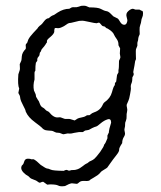

<svg xmlns="http://www.w3.org/2000/svg" viewBox="-20 -467 570 679"><path d="M365.2 -2.4Q365.2 -7.8 373 -33.2Q373 -48.8 360.4 -44.9Q347.7 -41 335.9 -30.8Q324.2 -20.5 319.8 -19.5Q315.4 -18.6 306.2 -14.2Q296.9 -8.8 294.4 -7.8Q292 -6.8 287.1 -6.3Q282.2 -5.9 280.3 -4.9Q278.3 -3.9 275.9 -2Q273.9 0 272.9 0H259.8L242.2 2.9Q231.4 5.9 226.6 5.4Q222.2 4.9 219.2 4.9L205.1 7.8Q202.1 7.8 198.2 5.9Q190.4 2 184.6 2.4Q178.7 2.9 172.9 -0.5Q167 -3.9 163.1 -4.4Q159.2 -4.9 149.9 -5.4Q140.6 -5.9 135.7 -8.8Q130.9 -11.7 127.9 -15.6Q125 -19 102.5 -35.6Q80.1 -52.2 71.8 -70.8Q70.8 -71.3 70.8 -74.2Q70.8 -77.1 62 -93.8Q53.2 -110.4 51.8 -118.7Q50.8 -127 49.8 -128.9L44.9 -138.2L47.9 -153.8Q42 -166 44.9 -204.1L49.8 -219.2Q50.8 -222.2 50.3 -229Q49.8 -235.8 49.8 -240.2L55.2 -252Q56.2 -253.9 57.1 -267.6Q58.1 -281.2 70.8 -293.9Q71.8 -296.9 71.3 -301.3Q70.8 -305.7 70.8 -308.1Q70.8 -310.5 76.2 -315.9Q76.2 -317.4 80.1 -327.1Q85 -336.9 97.7 -350.6Q110.4 -364.3 112.3 -366.2Q113.8 -368.2 114.3 -369.1Q114.3 -370.1 116.2 -371.6Q118.2 -373 119.1 -374.5Q120.1 -376 124 -378.4Q127.9 -380.9 135.7 -391.6Q143.6 -402.3 152.8 -402.8Q161.6 -411.6 170.9 -414.1Q171.9 -415 184.1 -422.9Q204.6 -436 225.1 -436L233.9 -440.9Q236.8 -441.9 244.1 -441.4Q251.5 -440.9 258.3 -443.4Q265.1 -445.8 267.1 -446.3Q269 -446.8 274.9 -446.8Q280.8 -446.8 284.2 -445.8L295.9 -440.9Q327.1 -440.9 336.4 -435.5Q348.6 -428.7 356 -427.7Q363.3 -426.8 371.1 -418.9L380.9 -409.2Q383.8 -407.2 388.7 -405.3Q393.6 -403.3 396.5 -401.4Q398.9 -399.9 404.3 -390.6Q409.7 -381.3 416 -379.9Q427.2 -377 430.2 -392.1Q431.2 -396 427.7 -407.7Q424.3 -419.4 433.6 -427.7Q442.9 -436 450.2 -436L459 -433.1H472.2Q474.1 -433.1 476.6 -431.2Q479 -429.2 482.4 -428.7Q485.8 -428.2 485.8 -419.4Q485.8 -411.1 482.9 -405.3Q480 -399.4 479.5 -392.6Q479 -386.2 476.1 -378.9Q473.1 -371.1 473.6 -360.4Q474.1 -349.6 474.1 -346.2Q468.8 -335 468.8 -330.1Q468.8 -325.2 467.3 -321.3Q465.8 -317.4 465.8 -314V-305.2L460.9 -293Q460 -289.1 460.4 -275.9Q460.9 -262.7 460.9 -257.8L458 -251Q455.1 -231 453.1 -222.7Q451.2 -214.4 451.2 -211.9L453.1 -205.1Q453.1 -201.2 448.2 -193.8Q448.2 -179.7 445.3 -173.3Q442.4 -167 442.4 -162.1Q442.9 -157.2 442.9 -153.3Q442.9 -149.4 439.9 -133.3Q437 -116.7 434.1 -110.8L428.2 -97.2Q427.2 -93.3 429.2 -85.9Q431.2 -78.6 429.2 -71.3Q427.2 -64 427.7 -55.7Q428.2 -47.4 425.3 -40Q421.9 -33.2 422.4 -27.3Q422.9 -21.5 420.9 -14.2Q418.9 -7.3 421.4 0.5Q423.8 8.3 418.5 16.6Q412.1 26.4 412.1 39.1Q400.4 56.6 401.4 62.5Q402.3 68.4 390.6 83Q378.9 97.7 370.1 110.4Q361.3 123 359.4 125.5Q356.9 127.9 350.1 131.8Q343.8 135.7 340.8 137.7Q337.9 139.6 335.9 142.1Q334 144 333 145.5Q332 147 330.1 148.4Q328.1 149.9 324.7 152.8Q321.3 155.3 311.5 161.1Q301.8 167 299.8 168Q298.8 168.9 297.4 170.4Q293.9 173.8 280.3 172.9Q266.6 171.9 260.7 177.2Q254.9 183.1 251 183.1L233.9 181.2Q224.6 182.6 210 190.9Q192.9 193.4 185.5 189Q178.2 185.1 157.2 185.1L147 186L132.8 175.8Q128.4 175.8 124 178.2Q119.6 180.7 114.7 176.3Q108.4 170.9 98.6 168Q88.9 165 85 160.6Q81.1 156.2 79.1 155.3Q77.1 154.3 75.2 152.8Q73.2 151.9 71.8 150.9Q50.8 134.8 56.2 121.1Q56.2 119.1 59.1 116.7Q63.5 113.3 65.9 103.5Q68.8 94.2 78.6 94.2Q87.9 94.2 89.8 96.2Q94.7 96.2 99.1 96.2Q108.9 101.1 124 116.2Q142.6 128.9 146.5 128.9Q150.9 128.9 159.2 132.8Q167 136.7 205.1 137.2Q211.9 133.8 214.8 133.8Q217.8 133.8 220.7 135.7Q224.1 137.7 228.5 135.7Q232.9 133.8 238.8 134.3Q244.6 134.8 253.4 131.8Q262.2 128.9 272.5 120.6Q282.2 112.8 285.2 111.8Q289.6 110.4 293 106.9Q296.4 103.5 302.2 101.6Q308.1 99.1 313.5 94.7Q320.3 88.9 334.5 69.8Q348.1 50.3 348.1 44.9Q353.5 39.6 359.9 22Q359.9 17.1 359.9 12.2Q364.7 2 365.2 1ZM398.9 -219.2Q400.9 -225.1 400.9 -252Q405.8 -261.7 405.8 -264.6L403.8 -277.8L404.8 -295.9L398.9 -307.1V-310.1Q398.9 -320.3 392.6 -329.1Q386.2 -337.9 383.8 -343.3Q379.9 -354.5 361.8 -365.2Q360.8 -366.2 358.9 -366.7Q356.9 -367.2 356 -367.7Q355 -368.2 354 -369.6Q353 -371.1 351.6 -372.1Q350.1 -373 349.1 -373.5Q348.1 -374 346.2 -374Q344.7 -374 342.8 -375Q340.8 -376 336.9 -380.9Q333 -385.7 331.1 -386.7Q329.1 -387.7 321.8 -384.8Q315.9 -384.8 294.9 -389.6Q273.9 -394.5 268.6 -393.6Q263.7 -393.1 259.8 -393.1L231 -386.2Q225.1 -386.2 220.2 -383.8L210 -377Q208 -375 198.2 -370.6Q188.5 -366.2 181.2 -367.7Q173.3 -369.1 172.9 -365.2Q171.9 -361.8 171.9 -359.4V-354Q169.9 -346.2 158.2 -336.4Q146 -326.7 146 -322.3V-316.9Q145 -316.9 140.6 -309.1Q135.7 -301.8 131.8 -297.9Q127.9 -293.9 127 -292Q126 -290 125.5 -288.1Q125 -286.1 124.5 -285.2Q124 -284.2 122.6 -282.7Q121.1 -281.2 120.6 -279.3Q120.1 -277.3 120.1 -275.4Q120.1 -270.5 116.2 -266.6Q112.3 -262.7 111.8 -258.3V-252L106.9 -245.1Q105 -235.4 105 -216.8Q102.1 -213.9 102.1 -210V-186Q96.2 -165.5 100.1 -147L106 -133.8Q106.9 -131.8 106.9 -129.4Q106.9 -127 107.4 -125.5Q107.9 -124 109.4 -121.6Q110.8 -119.1 111.8 -117.7Q112.8 -116.2 114.3 -113.3Q116.2 -110.4 117.2 -109.4Q118.2 -107.9 121.1 -99.6Q124 -91.3 129.4 -87.9Q134.8 -85 135.7 -84Q136.7 -83 139.6 -80.1Q142.1 -77.1 143.6 -76.2Q145 -75.2 148.4 -73.7Q151.9 -72.3 152.8 -71.3Q169.9 -49.8 185.5 -51.8Q191.9 -52.7 194.8 -51.8L208 -46.9Q210.9 -45.9 217.8 -46.4Q224.6 -46.9 228 -45.9L244.1 -41L254.9 -47.9Q258.8 -49.8 269 -51.8Q279.3 -53.7 283.2 -56.6Q287.1 -60.1 290.5 -59.6Q293.9 -59.1 295.9 -59.6Q297.9 -60.1 300.8 -63Q304.7 -66.9 313 -69.8Q335 -77.1 343.3 -96.7Q346.2 -103 349.1 -105Q370.1 -119.1 376 -141.1Q381.8 -163.1 386.2 -166Q386.2 -168 386.2 -169.9Q386.2 -171.9 386.7 -173.3Q387.2 -174.8 389.2 -176.3Q391.1 -177.7 391.1 -180.2L394 -202.1L398.9 -210.9Z"/></svg>

Font: AntiqueNobleLightItalic
Style: LightItalic
Weight: 400
Version: Version 001.000